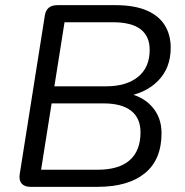

<svg xmlns="http://www.w3.org/2000/svg" viewBox="-20 -725 716 745"><path d="M358.2 0H97.7Q74.8 0 63.9 -12.9Q53 -25.7 56.4 -48.6L153.8 -663.7Q159.6 -705 202.4 -705H427.8Q501 -705 548.7 -684.6Q596.4 -664.1 619.4 -626.9Q642.4 -589.7 642.4 -539.6Q642.4 -461.5 593.6 -411.7Q544.8 -361.9 464.1 -350.4V-365.3Q530.7 -354.4 568.7 -312.4Q606.8 -270.4 606.8 -208.4Q606.8 -105.4 542 -52.7Q477.2 0 358.2 0ZM180.3 -323.8 139.4 -66.3H357.5Q441.4 -66.3 483.3 -103.3Q525.2 -140.4 525.2 -211.2Q525.2 -267.2 488.3 -295.5Q451.5 -323.8 381.8 -323.8ZM230.4 -638.7 191 -390.1H391.7Q470.4 -390.1 515.6 -426.7Q560.8 -463.3 560.8 -532Q560.8 -584.1 525.7 -611.4Q490.5 -638.7 416.8 -638.7Z"/></svg>

Font: Nunito Variable Extra Light
Style: Italic
Weight: 200
Italic angle: -9°
Designer: Vernon Adams
Foundry: Vernon Adams
Version: Version 3.602